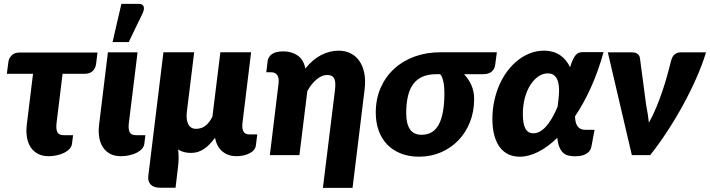

<svg xmlns="http://www.w3.org/2000/svg" viewBox="-20 -782 3580 968"><path d="M22.5 -471Q25 -489 38.8 -503Q52.5 -517 77.5 -517H471.5L464.5 -460Q461 -435.5 446.2 -422.8Q431.5 -410 407.5 -410H295.5L265 -161Q261.5 -131 269.2 -115.8Q277 -100.5 300.5 -100.5H348.5L343 -57Q341 -42 329.5 -30.2Q318 -18.5 301 -10.5Q284 -2.5 264.2 1.5Q244.5 5.5 226 5.5Q193.5 5.5 170.8 -6.8Q148 -19 134.2 -40.2Q120.5 -61.5 115.8 -90.2Q111 -119 115 -152.5L146.5 -410H14.5Z M475.5 0ZM524 -518H673.5L629.5 -160.5Q626 -130.5 633.8 -115.5Q641.5 -100.5 665 -100.5H713L707.5 -56.5Q705.5 -41.5 694 -29.8Q682.5 -18 665.5 -10.2Q648.5 -2.5 628.8 1.5Q609 5.5 590.5 5.5Q558 5.5 535.2 -6.5Q512.5 -18.5 498.8 -39.8Q485 -61 480.2 -90Q475.5 -119 479.5 -152.5ZM547.5 -570 592 -762.5H679Q698.5 -762.5 703.8 -750.2Q709 -738 700 -717L629 -570Z M959 -518.5 922 -218 921.5 -213.5Q918 -177 929.8 -154.8Q941.5 -132.5 968.5 -132.5Q996.5 -132.5 1016.8 -148.8Q1037 -165 1051 -194.5L1091 -518.5H1246L1202.5 -162.5Q1196 -104.5 1235.5 -104.5H1277L1269.5 -45Q1268 -35.5 1260.5 -26.5Q1253 -17.5 1240.2 -10.2Q1227.5 -3 1210 1.2Q1192.5 5.5 1171.5 5.5Q1132 5.5 1102.8 -17.2Q1073.5 -40 1064 -87.5Q1037.5 -50.5 1008.2 -30.8Q979 -11 943 -11Q904 -11 878 -28.5Q881 -7 880.5 16.2Q880 39.5 877.5 60L865 164.5H788Q755.5 164.5 739.8 148.5Q724 132.5 728 102.5L804 -518.5Z M1757.5 165H1608L1669 -329.5Q1671.5 -350.5 1670.2 -365Q1669 -379.5 1664 -388Q1659 -396.5 1650.2 -400.2Q1641.5 -404 1629 -404Q1604 -404 1577.2 -382.5Q1550.5 -361 1529.5 -323L1489.5 0H1340.5L1384 -358Q1388 -388 1378.2 -402.8Q1368.5 -417.5 1348.5 -417.5H1322.5L1329.5 -474.5Q1331.5 -494 1350.2 -508.5Q1369 -523 1409 -523Q1450.5 -523 1480.8 -502Q1511 -481 1519.5 -436.5Q1556.5 -482.5 1599.2 -504.5Q1642 -526.5 1688 -526.5Q1720 -526.5 1746.8 -513.5Q1773.5 -500.5 1791.2 -475.5Q1809 -450.5 1816.5 -413.8Q1824 -377 1818 -329.5Z M2319.5 -408Q2342 -384.5 2356.2 -353.2Q2370.5 -322 2370.5 -282.5Q2370.5 -220 2349.5 -166.8Q2328.5 -113.5 2291.2 -74.8Q2254 -36 2203 -14Q2152 8 2092 8Q2042 8 2001.8 -7.8Q1961.5 -23.5 1933.2 -52.2Q1905 -81 1889.8 -122Q1874.5 -163 1874.5 -214Q1874.5 -283 1899 -339Q1923.5 -395 1967 -435Q2010.5 -475 2070.2 -496.8Q2130 -518.5 2200 -518.5H2485L2476.5 -454.5Q2474 -435 2459.5 -421.5Q2445 -408 2415.5 -408ZM2220.5 -312Q2220.5 -326.5 2219.5 -341Q2218.5 -355.5 2215.8 -368.5Q2213 -381.5 2209 -391.8Q2205 -402 2199 -408H2181.5Q2140.5 -408 2111.5 -395.8Q2082.5 -383.5 2064 -359Q2045.5 -334.5 2036.8 -297.5Q2028 -260.5 2028 -211Q2028 -158 2046.8 -130.2Q2065.5 -102.5 2105.5 -102.5Q2165 -102.5 2192.8 -155.2Q2220.5 -208 2220.5 -312Z M2962 -44.5Q2960.5 -36 2956 -27Q2951.5 -18 2942.2 -10.8Q2933 -3.5 2917.8 1.2Q2902.5 6 2878.5 6Q2858 6 2842.8 1.5Q2827.5 -3 2816.8 -14Q2806 -25 2799.2 -42.8Q2792.5 -60.5 2789.5 -87Q2742 -41 2693.8 -16.5Q2645.5 8 2600 8Q2570 8 2544.8 -3.2Q2519.5 -14.5 2501.2 -38Q2483 -61.5 2472.8 -97.2Q2462.5 -133 2462.5 -182.5Q2462.5 -229.5 2472 -273.5Q2481.5 -317.5 2498.5 -355.8Q2515.5 -394 2539.5 -425.5Q2563.5 -457 2592.5 -479.5Q2621.5 -502 2654.2 -514.2Q2687 -526.5 2722.5 -526.5Q2747 -526.5 2767.5 -520.5Q2788 -514.5 2804.2 -503.5Q2820.5 -492.5 2833 -477Q2845.5 -461.5 2854 -443Q2861.5 -467 2868.5 -481.8Q2875.5 -496.5 2882.8 -504.8Q2890 -513 2898 -516Q2906 -519 2916 -519H3023Q2996 -422.5 2959.5 -341.5Q2923 -260.5 2879 -195.5Q2879.5 -180.5 2882.2 -168Q2885 -155.5 2891 -146.5Q2897 -137.5 2907 -132.5Q2917 -127.5 2932 -127.5H2977.5ZM2669.5 -110Q2701 -110 2731.8 -143Q2762.5 -176 2791 -243.5Q2796 -277 2798 -307.5Q2800 -338 2795.5 -361.2Q2791 -384.5 2778.2 -398.2Q2765.5 -412 2741.5 -412Q2716.5 -412 2694 -396.5Q2671.5 -381 2654 -353.8Q2636.5 -326.5 2626.2 -288.8Q2616 -251 2616 -206.5Q2616 -158 2628.8 -134Q2641.5 -110 2669.5 -110Z M3539.5 -518Q3521 -456.5 3490.5 -387.5Q3460 -318.5 3422.2 -249.8Q3384.5 -181 3342.2 -116.8Q3300 -52.5 3258 0H3165.5L3044.5 -518H3168Q3184 -518 3193.8 -510.5Q3203.5 -503 3206 -491.5L3238 -250.5Q3242.5 -228 3245.8 -206.5Q3249 -185 3251.5 -163.5Q3271.5 -199 3288.2 -239.2Q3305 -279.5 3319 -320.8Q3333 -362 3344 -402Q3355 -442 3364 -477.5Q3370 -500 3383 -509Q3396 -518 3410.5 -518Z"/></svg>

Font: Lato Black
Style: Italic
Weight: 900
Italic angle: -7°
Designer: Lukasz Dziedzic
Foundry: tyPoland Lukasz Dziedzic
Version: Version 2.007; 2014-02-27